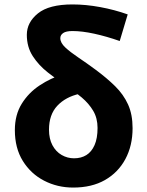

<svg xmlns="http://www.w3.org/2000/svg" viewBox="-20 -832 663 866"><path d="M310 14Q239 14 179 -17Q119 -48 83 -106Q47 -164 47 -245Q47 -314 78 -364Q109 -414 159 -447Q209 -480 265 -497L339 -409Q276 -395 238.5 -355Q201 -315 201 -247Q201 -206 216.5 -177Q232 -148 258 -133Q284 -118 314 -118Q346 -118 369.5 -132.5Q393 -147 406.5 -177.5Q420 -208 420 -255Q420 -299 400.5 -332Q381 -365 348.5 -392.5Q316 -420 277 -446Q237 -473 196 -505Q155 -537 128 -578.5Q101 -620 101 -675Q101 -731 151 -771.5Q201 -812 307 -812Q367 -812 432 -800Q497 -788 556 -767L520 -647Q460 -668 405 -680Q350 -692 307 -692Q278 -692 265 -683Q252 -674 252 -660Q252 -639 274.5 -618Q297 -597 333.5 -572.5Q370 -548 412 -517Q462 -480 499.5 -443Q537 -406 557.5 -361Q578 -316 578 -254Q578 -175 545.5 -114.5Q513 -54 453.5 -20Q394 14 310 14Z"/></svg>

Font: Noto Sans KR ExtraBold
Style: Regular
Weight: 800
Designer: Ryoko NISHIZUKA  (kana, bopomofo & ideographs); Paul D. Hunt (Latin, Greek & Cyrillic); Sandoll Communications , Soo-you
Foundry: Adobe
Version: Version 2.004-H2;hotconv 1.0.118;makeotfexe 2.5.65603